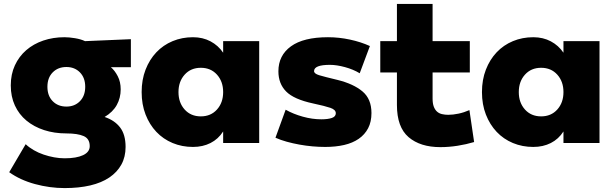

<svg xmlns="http://www.w3.org/2000/svg" viewBox="-20 -680 3135 980"><path d="M319 1Q257 1 205 -16Q153 -33 115 -64.5Q77 -96 56 -141.5Q35 -187 35 -244Q35 -301 56 -346.5Q77 -392 114 -424Q151 -456 201 -473Q251 -490 309 -490Q333 -490 363 -485Q393 -480 414 -470L648 -480V-337H546Q566 -320 581 -291Q596 -262 596 -224Q596 -180 576 -144Q556 -108 514 -83Q565 -66 593 -29.5Q621 7 621 70Q621 121 599.5 160Q578 199 538 226Q498 253 440.5 266.5Q383 280 310 280Q234 280 158.5 259.5Q83 239 27 199L111 56Q129 73 152.5 86.5Q176 100 202.5 109Q229 118 256.5 123Q284 128 310 128Q370 128 404 112Q438 96 438 66Q438 28 407 14.5Q376 1 319 1ZM222 -237Q222 -191 249 -163.5Q276 -136 319 -136Q361 -136 388 -163.5Q415 -191 415 -237Q415 -283 388 -310.5Q361 -338 319 -338Q276 -338 249 -310.5Q222 -283 222 -237Z M703 -210Q703 -273 723 -324.5Q743 -376 778 -413Q813 -450 861 -470Q909 -490 965 -490Q1015 -490 1054.5 -469Q1094 -448 1119 -411V-470H1303V50H1119V-9Q1094 30 1054.5 50Q1015 70 965 70Q909 70 861 50Q813 30 778 -7Q743 -44 723 -95.5Q703 -147 703 -210ZM891 -210Q891 -156 922.5 -121Q954 -86 1005 -86Q1056 -86 1087.5 -121Q1119 -156 1119 -210Q1119 -264 1087.5 -299Q1056 -334 1005 -334Q954 -334 922.5 -299Q891 -264 891 -210Z M1401 -316Q1401 -397 1465 -443.5Q1529 -490 1654 -490Q1710 -490 1766 -478Q1822 -466 1868 -445L1816 -306Q1783 -326 1740.5 -337.5Q1698 -349 1664 -349Q1583 -349 1583 -317Q1583 -304 1609.5 -296Q1636 -288 1703 -272Q1784 -252 1830 -213.5Q1876 -175 1876 -103Q1876 -58 1859 -25.5Q1842 7 1811 28.5Q1780 50 1736.5 60Q1693 70 1640 70Q1608 70 1574.5 67Q1541 64 1508 58Q1475 52 1444 43.5Q1413 35 1386 23L1438 -120Q1477 -98 1525.5 -84.5Q1574 -71 1620 -71Q1654 -71 1674 -78Q1694 -85 1694 -102Q1694 -120 1666.5 -129.5Q1639 -139 1578 -152Q1480 -173 1440.5 -213Q1401 -253 1401 -316Z M2378 -310H2188V-177Q2188 -152 2194 -136Q2200 -120 2210.5 -110.5Q2221 -101 2236 -97.5Q2251 -94 2268 -94Q2292 -94 2320.5 -100Q2349 -106 2376 -118L2400 45Q2360 57 2315.5 64Q2271 71 2228 71Q2125 71 2065.5 20Q2006 -31 2006 -144V-310H1921V-470H2006V-660H2188V-470H2378Z M2440 -210Q2440 -273 2460 -324.5Q2480 -376 2515 -413Q2550 -450 2598 -470Q2646 -490 2702 -490Q2752 -490 2791.5 -469Q2831 -448 2856 -411V-470H3040V50H2856V-9Q2831 30 2791.5 50Q2752 70 2702 70Q2646 70 2598 50Q2550 30 2515 -7Q2480 -44 2460 -95.5Q2440 -147 2440 -210ZM2628 -210Q2628 -156 2659.5 -121Q2691 -86 2742 -86Q2793 -86 2824.5 -121Q2856 -156 2856 -210Q2856 -264 2824.5 -299Q2793 -334 2742 -334Q2691 -334 2659.5 -299Q2628 -264 2628 -210Z"/></svg>

Font: OA Gothic ExtraBold
Style: Regular
Weight: 800
Designer: Choi Chi-young, Lee Jaesang, Lee Juhyun, Han Dohee
Foundry: DDUNGSANG CORP.
Version: Version 1.000;Build 20210203